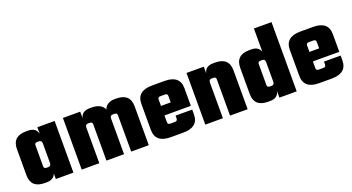

<svg xmlns="http://www.w3.org/2000/svg" viewBox="-46 -1206 3200 1743"><g transform="rotate(-20 1553.5 -334.5)"><path d="M272 -499H439V0H269V-54Q250 0 181 0H163Q30 0 30 -124V-375Q30 -499 163 -499H181Q258 -499 272 -435ZM225 -125H242Q269 -125 269 -155V-344Q269 -374 242 -374H225Q200 -374 200 -352V-147Q200 -125 225 -125Z M1016 -499H1034Q1167 -499 1167 -375V0H997V-352Q997 -374 972 -374H955Q928 -374 928 -344V0H758V-352Q758 -374 733 -374H716Q689 -374 689 -344V0H519V-499H686V-435Q700 -499 777 -499H795Q888 -499 917 -436Q925 -465 952 -482Q979 -499 1016 -499Z M1379 -499H1501Q1648 -499 1648 -375V-205H1393V-139Q1393 -117 1418 -117H1462Q1487 -117 1487 -141V-169H1648V-124Q1648 0 1501 0H1379Q1232 0 1232 -124V-375Q1232 -499 1379 -499ZM1393 -297H1487V-360Q1487 -382 1462 -382H1418Q1393 -382 1393 -360Z M1971 -499H1989Q2122 -499 2122 -375V0H1952V-352Q1952 -374 1927 -374H1910Q1883 -374 1883 -344V0H1713V-499H1880V-435Q1894 -499 1971 -499Z M2426 -669H2596V0H2429V-64Q2415 0 2338 0H2320Q2187 0 2187 -124V-375Q2187 -499 2320 -499H2338Q2407 -499 2426 -445ZM2382 -125H2399Q2426 -125 2426 -155V-344Q2426 -374 2399 -374H2382Q2357 -374 2357 -352V-147Q2357 -125 2382 -125Z M2813 -499H2935Q3082 -499 3082 -375V-205H2827V-139Q2827 -117 2852 -117H2896Q2921 -117 2921 -141V-169H3082V-124Q3082 0 2935 0H2813Q2666 0 2666 -124V-375Q2666 -499 2813 -499ZM2827 -297H2921V-360Q2921 -382 2896 -382H2852Q2827 -382 2827 -360Z"/></g></svg>

Font: Teko
Style: Bold
Weight: 700
Designer: Manushi Parikh, Jonny Pinhorn
Foundry: Indian Type Foundry
Version: Version 1.106;PS 1.0;hotconv 1.0.78;makeotf.lib2.5.61930; tt